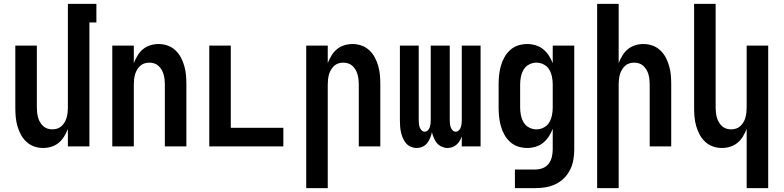

<svg xmlns="http://www.w3.org/2000/svg" viewBox="-20 -755 4040 990"><path d="M202 8Q178 8 155.5 0Q133 -8 115.5 -24.5Q98 -41 87 -62Q76 -83 69.5 -106Q63 -129 61 -152.5Q59 -176 59 -200V-520H170V-200Q170 -187 171.5 -174Q173 -161 176.5 -148.5Q180 -136 186.5 -125Q193 -114 202.5 -105Q212 -96 224.5 -92Q237 -88 250 -88Q263 -88 275.5 -92Q288 -96 297.5 -105Q307 -114 313.5 -125Q320 -136 323.5 -148.5Q327 -161 328.5 -174Q330 -187 330 -200V-735H477V-639H441V0H330V-90Q322 -70 310.5 -51Q299 -32 282.5 -18.5Q266 -5 245 1.5Q224 8 202 8Z M559 0V-520H670V-430Q678 -450 689.5 -469Q701 -488 717.5 -501.5Q734 -515 755 -521.5Q776 -528 798 -528Q822 -528 844.5 -520Q867 -512 884.5 -495.5Q902 -479 913 -458Q924 -437 930.5 -414Q937 -391 939 -367.5Q941 -344 941 -320V0H830V-320Q830 -333 828.5 -346Q827 -359 823.5 -371.5Q820 -384 813.5 -395Q807 -406 797.5 -415Q788 -424 775.5 -428Q763 -432 750 -432Q737 -432 724.5 -428Q712 -424 702.5 -415Q693 -406 686.5 -395Q680 -384 676.5 -371.5Q673 -359 671.5 -346Q670 -333 670 -320V0Z M1059 0V-520H1170V-96H1441V0Z M1559 215V-520H1670V-430Q1678 -450 1689.5 -469Q1701 -488 1717.5 -501.5Q1734 -515 1755 -521.5Q1776 -528 1798 -528Q1822 -528 1844.5 -520Q1867 -512 1884.5 -495.5Q1902 -479 1913 -458Q1924 -437 1930.5 -414Q1937 -391 1939 -367.5Q1941 -344 1941 -320V0H1830V-320Q1830 -333 1828.5 -346Q1827 -359 1823.5 -371.5Q1820 -384 1813.5 -395Q1807 -406 1797.5 -415Q1788 -424 1775.5 -428Q1763 -432 1750 -432Q1737 -432 1724.5 -428Q1712 -424 1702.5 -415Q1693 -406 1686.5 -395Q1680 -384 1676.5 -371.5Q1673 -359 1671.5 -346Q1670 -333 1670 -320V215Z M2128 8Q2113 8 2098 1.5Q2083 -5 2073 -17Q2063 -29 2057 -43.5Q2051 -58 2047.5 -73.5Q2044 -89 2043 -104.5Q2042 -120 2042 -136V-520H2139V-136Q2139 -127 2140 -117.5Q2141 -108 2144 -99Q2147 -90 2154 -83Q2161 -76 2170 -76Q2179 -76 2186 -83Q2193 -90 2196 -99Q2199 -108 2200 -117.5Q2201 -127 2201 -136V-520H2299V-136Q2299 -127 2300 -117.5Q2301 -108 2304 -99Q2307 -90 2314 -83Q2321 -76 2330 -76Q2339 -76 2346 -83Q2353 -90 2356 -99Q2359 -108 2360 -117.5Q2361 -127 2361 -136V-520H2458V0H2361V-52Q2357 -40 2350.5 -29Q2344 -18 2334.5 -9.5Q2325 -1 2313 3.5Q2301 8 2288 8Q2273 8 2258 1.5Q2243 -5 2233 -17Q2223 -29 2217 -43.5Q2211 -58 2207 -73Q2204 -58 2198 -43.5Q2192 -29 2182.5 -17Q2173 -5 2158.5 1.5Q2144 8 2128 8Z M2635 215V119H2741Q2761 119 2779.5 111.5Q2798 104 2809.5 88.5Q2821 73 2825.5 54Q2830 35 2830 15V-91Q2822 -70 2810 -51.5Q2798 -33 2781 -19Q2764 -5 2742 1.5Q2720 8 2698 8Q2674 8 2651 0.5Q2628 -7 2610 -23.5Q2592 -40 2580.5 -61Q2569 -82 2562.5 -105Q2556 -128 2553.5 -152Q2551 -176 2551 -200V-320Q2551 -344 2553.5 -368Q2556 -392 2562.5 -415Q2569 -438 2580.5 -459Q2592 -480 2610 -496.5Q2628 -513 2651 -520.5Q2674 -528 2698 -528Q2720 -528 2742 -521.5Q2764 -515 2781 -501Q2798 -487 2810 -468.5Q2822 -450 2830 -429V-520H2941V15Q2941 42 2936.5 68.5Q2932 95 2920 119.5Q2908 144 2889 163Q2870 182 2845.5 194Q2821 206 2794.5 210.5Q2768 215 2741 215ZM2746 -88Q2766 -88 2784 -97.5Q2802 -107 2812 -124Q2822 -141 2826 -160.5Q2830 -180 2830 -200V-320Q2830 -340 2826 -359.5Q2822 -379 2812 -396Q2802 -413 2784 -422.5Q2766 -432 2746 -432Q2726 -432 2708 -422.5Q2690 -413 2680 -396Q2670 -379 2666 -359.5Q2662 -340 2662 -320V-200Q2662 -180 2666 -160.5Q2670 -141 2680 -124Q2690 -107 2708 -97.5Q2726 -88 2746 -88Z M3059 215V-735H3170V-430Q3178 -450 3189.5 -469Q3201 -488 3217.5 -501.5Q3234 -515 3255 -521.5Q3276 -528 3298 -528Q3322 -528 3344.5 -520Q3367 -512 3384.5 -495.5Q3402 -479 3413 -458Q3424 -437 3430.5 -414Q3437 -391 3439 -367.5Q3441 -344 3441 -320V0H3330V-320Q3330 -333 3328.5 -346Q3327 -359 3323.5 -371.5Q3320 -384 3313.5 -395Q3307 -406 3297.5 -415Q3288 -424 3275.5 -428Q3263 -432 3250 -432Q3237 -432 3224.5 -428Q3212 -424 3202.5 -415Q3193 -406 3186.5 -395Q3180 -384 3176.5 -371.5Q3173 -359 3171.5 -346Q3170 -333 3170 -320V215Z M3830 215V-90Q3822 -70 3810.5 -51Q3799 -32 3782.5 -18.5Q3766 -5 3745 1.5Q3724 8 3702 8Q3678 8 3655.5 0Q3633 -8 3615.5 -24.5Q3598 -41 3587 -62Q3576 -83 3569.5 -106Q3563 -129 3561 -152.5Q3559 -176 3559 -200V-735H3670V-200Q3670 -187 3671.5 -174Q3673 -161 3676.5 -148.5Q3680 -136 3686.5 -125Q3693 -114 3702.5 -105Q3712 -96 3724.5 -92Q3737 -88 3750 -88Q3763 -88 3775.5 -92Q3788 -96 3797.5 -105Q3807 -114 3813.5 -125Q3820 -136 3823.5 -148.5Q3827 -161 3828.5 -174Q3830 -187 3830 -200V-520H3941V215Z"/></svg>

Font: Moesevka
Style: Bold
Weight: 700
Monospace: yes
Designer: Belleve Invis
Foundry: Belleve Invis
Version: Version 32.5.0; ttfautohint (v1.8.4)